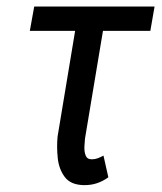

<svg xmlns="http://www.w3.org/2000/svg" viewBox="-20 -548 487 578"><path d="M445.3 -528.3 432.6 -455.1H69.8L83 -528.3ZM218.3 -528.3H302.2L235.8 -130.4Q234.9 -121.6 234.1 -106.7Q233.4 -91.8 237.8 -80.1Q242.2 -68.4 256.3 -68.4Q266.1 -68.4 274.9 -71.8Q283.7 -75.2 291.5 -79.6L306.2 -14.2Q289.1 -2 270.8 3.9Q252.4 9.8 231.4 9.3Q192.4 8.3 174.8 -15.4Q157.2 -39.1 153.8 -72.5Q150.4 -106 153.3 -136.7Z"/></svg>

Font: Roboto Condensed
Style: Italic
Weight: 400
Italic angle: -12°
Designer: Christian Robertson
Foundry: Google
Version: Version 3.0